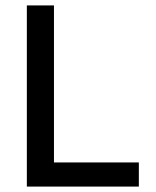

<svg xmlns="http://www.w3.org/2000/svg" viewBox="-20 -688 575 708"><path d="M79 0V-668H179V-89H492V0Z"/></svg>

Font: Gantari Medium
Style: Regular
Weight: 500
Designer: Anugrah Pasau
Foundry: Lafontype
Version: Version 1.000; ttfautohint (v1.8.4.7-5d5b)